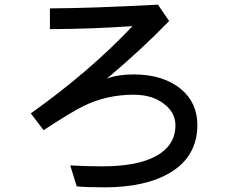

<svg xmlns="http://www.w3.org/2000/svg" viewBox="-20 -690 1002 823"><path d="M418 23Q567 23 647 -20Q732 -66 732 -153Q732 -209 680 -247Q631 -284 552 -284Q438 -284 339 -236Q289 -212 167 -132L112 -204Q364 -383 548 -578Q375 -566 194 -565V-654Q376 -655 657 -670L705 -600Q584 -475 438 -353Q485 -371 552 -371Q681 -371 757 -307Q826 -249 826 -153Q826 -88 797 -36.5Q768 15 711 49Q606 113 428 113Q357 113 309 109L281 19Q354 23 418 23Z"/></svg>

Font: Gmarket Sans TTF Medium
Style: Regular
Weight: 500
Designer: Creative Director : Sungho Lee; Art Director : Kiwoong Choi; Project Manager : Sori Yang, Jongwook Yoon; Font Designer :
Foundry: Sandoll Inc.
Version: Version 1.000;hotconv 1.0.109;makeotfexe 2.5.65596